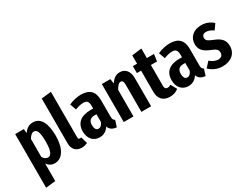

<svg xmlns="http://www.w3.org/2000/svg" viewBox="-84 -1528 3214 2481"><g transform="rotate(-30 1523.0 -287.5)"><path d="M327 -584C271 -584 227 -559 190 -503L184 -567H55V234L200 218V-43C229 -4 266 17 314 17C427 17 499 -100 499 -285C499 -477 440 -584 327 -584ZM272 -92C243 -92 219 -111 200 -142V-409C220 -446 247 -475 280 -475C323 -475 349 -435 349 -284C349 -139 317 -92 272 -92Z M716 17C749 17 780 7 801 -3L773 -104C769 -102 761 -100 752 -100C735 -100 728 -110 728 -128V-809L582 -793V-122C582 -37 632 17 716 17Z M1235 -143V-391C1235 -519 1174 -584 1043 -584C987 -584 919 -569 862 -542L895 -449C941 -467 979 -477 1018 -477C1072 -477 1093 -454 1093 -383V-349H1053C906 -349 828 -281 828 -158C828 -54 888 17 982 17C1036 17 1086 -5 1122 -63C1141 -12 1179 9 1236 15L1266 -81C1245 -92 1235 -106 1235 -143ZM1024 -88C992 -88 972 -114 972 -170C972 -234 1002 -264 1067 -264H1093V-150C1078 -110 1054 -88 1024 -88Z M1625 -584C1562 -584 1521 -551 1486 -495L1475 -567H1348V0H1493V-395C1519 -443 1544 -472 1572 -472C1597 -472 1611 -455 1611 -407V0H1756V-423C1756 -520 1706 -584 1625 -584Z M2111 -116C2093 -105 2080 -100 2061 -100C2034 -100 2020 -117 2020 -149V-463H2112L2126 -567H2020V-709L1874 -691V-567H1811V-463H1874V-148C1874 -50 1925 17 2032 17C2077 17 2124 3 2160 -26Z M2560 -143V-391C2560 -519 2499 -584 2368 -584C2312 -584 2244 -569 2187 -542L2220 -449C2266 -467 2304 -477 2343 -477C2397 -477 2418 -454 2418 -383V-349H2378C2231 -349 2153 -281 2153 -158C2153 -54 2213 17 2307 17C2361 17 2411 -5 2447 -63C2466 -12 2504 9 2561 15L2591 -81C2570 -92 2560 -106 2560 -143ZM2349 -88C2317 -88 2297 -114 2297 -170C2297 -234 2327 -264 2392 -264H2418V-150C2403 -110 2379 -88 2349 -88Z M2837 -584C2716 -584 2645 -509 2645 -413C2645 -334 2683 -286 2782 -246C2862 -215 2880 -196 2880 -152C2880 -111 2854 -88 2812 -88C2768 -88 2727 -110 2691 -140L2622 -64C2669 -15 2738 17 2818 17C2938 17 3028 -49 3028 -165C3028 -257 2979 -302 2887 -338C2805 -371 2788 -387 2788 -423C2788 -458 2811 -478 2849 -478C2887 -478 2922 -462 2957 -437L3012 -516C2968 -559 2908 -584 2837 -584Z"/></g></svg>

Font: Glow Sans TC Compressed
Style: Bold
Weight: 700
Width: 2
Designer: Ryoko NISHIZUKA (kana, bopomofo & ideographs); Paul D. Hunt (Latin, Greek & Cyrillic); Sandoll Communications, Soo-young
Version: Version 0.93